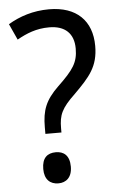

<svg xmlns="http://www.w3.org/2000/svg" viewBox="-53 -761 497 811"><g transform="rotate(-5 195.5 -356.0)"><path d="M125 -229V-201H193V-219C193 -275 205 -303 263 -358C329 -424 367 -465 367 -553C367 -660 302 -724 186 -724C118 -724 61 -705 12 -676L43 -608C84 -631 125 -648 180 -648C247 -648 284 -613 284 -549C284 -490 263 -460 197 -397C141 -343 125 -301 125 -229ZM103 -54C103 -9 127 12 162 12C194 12 220 -8 220 -54C220 -102 195 -120 162 -120C126 -120 103 -101 103 -54Z"/></g></svg>

Font: Noto Sans Arabic SemCond
Style: Regular
Weight: 400
Width: 4
Designer: Monotype Design Team, Nadine Chahine, Nizar Qandah and Khaled Hosny
Foundry: Monotype Imaging Inc.
Version: Version 2.012